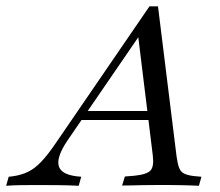

<svg xmlns="http://www.w3.org/2000/svg" viewBox="-90 -597 707 617"><path d="M126.6 -145.2Q91.9 -93.5 98.4 -65.3Q104.8 -37.1 154.8 -30.6L171 -29L162.9 0Q132.3 -1.6 97.2 -2Q62.1 -2.4 30.6 -2.4Q0.8 -2.4 -24.6 -2Q-50 -1.6 -70.2 0L-62.1 -29L-48.4 -30.6Q-20.2 -34.7 0.8 -45.2Q21.8 -55.6 42.3 -77Q62.9 -98.4 88.7 -136.3L390.3 -576.6H417.7L477.4 -94.4Q480.6 -71 485.5 -58.1Q490.3 -45.2 501.2 -39.5Q512.1 -33.9 530.6 -31.5L557.3 -29L549.2 0Q536.3 -0.8 520.6 -1.2Q504.8 -1.6 488.3 -2Q471.8 -2.4 454.8 -2.4H451.6H447.6Q427.4 -2.4 406.9 -2.4Q386.3 -2.4 367.3 -2Q348.4 -1.6 331.9 -1.2Q315.3 -0.8 302.4 -0.8L311.3 -29.8L341.9 -32.3Q382.3 -36.3 394 -49.6Q405.6 -62.9 400.8 -99.2L353.2 -487.1L369.4 -499.2ZM161.3 -211.3 180.6 -240.3H421L424.2 -211.3Z"/></svg>

Font: Playfair 5pt SemiExpanded Light Light
Style: Italic
Weight: 300
Italic angle: -15.6°
Version: Version 2.203